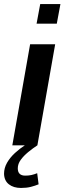

<svg xmlns="http://www.w3.org/2000/svg" viewBox="-54 -719 319 950"><path d="M7 0 95 -500H219L131 0ZM127 -602 145 -699H245L227 -602ZM69 0H131Q108 15 85.5 33.5Q63 52 48.5 72Q34 92 34 114Q34 150 71 150Q88 150 101.5 147Q115 144 130 138L137 193Q120 200 99 205.5Q78 211 50 211Q13 211 -10 193Q-33 175 -34 141Q-34 112 -19 86Q-4 60 20 38Q44 16 69 0Z"/></svg>

Font: Cabin VF Beta
Style: Italic
Weight: 400
Italic angle: -7°
Designer: Pablo Impallari
Foundry: Pablo Impallari. http://www.impallari.com Igino Marini. http://www.ikern.com
Version: Version 2.300